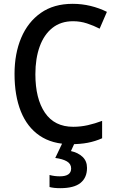

<svg xmlns="http://www.w3.org/2000/svg" viewBox="-20 -810 608 1004"><path d="M362 -699Q298 -699 254 -664Q210 -629 187.5 -566.5Q165 -504 165 -422Q165 -294 215 -220.5Q265 -147 363 -147Q402 -147 439.5 -155.5Q477 -164 514 -178V-87Q478 -71 439 -63.5Q400 -56 350 -56Q253 -56 187.5 -100.5Q122 -145 89 -227.5Q56 -310 56 -423Q56 -530 91 -612.5Q126 -695 193.5 -742.5Q261 -790 360 -790Q408 -790 453.5 -779Q499 -768 539 -748L501 -660Q470 -676 435 -687.5Q400 -699 362 -699ZM435 68Q435 119 401 146.5Q367 174 295 174Q261 174 239 168V105Q264 112 293 112Q352 112 352 71Q352 47 330 34Q308 21 269 16L308 -66H372L351 -20Q388 -12 411.5 10Q435 32 435 68Z"/></svg>

Font: Noto Sans Malayalam UI SemiCondensed Medium
Style: Regular
Weight: 500
Width: 4
Designer: Jelle Bosma - Monotype Design Team
Foundry: Monotype Imaging Inc.
Version: Version 2.104; ttfautohint (v1.8.4.7-5d5b)